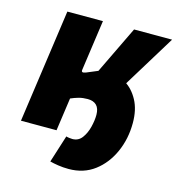

<svg xmlns="http://www.w3.org/2000/svg" viewBox="-100 -597 772 834"><g transform="rotate(15 286.0 -180.5)"><path d="M283 149Q258 149 235.5 145.5Q213 142 198 138L237 15Q243 17 252 18Q261 19 265 19Q292 19 308 -2.5Q324 -24 331.5 -54Q339 -84 339 -109Q339 -138 325 -152Q311 -166 285 -166Q263 -166 245 -161Q227 -156 209 -148L224 -288L229 -283Q226 -267 247 -275L302 -298Q316 -300 328.5 -300.5Q341 -301 351 -301Q387 -301 421.5 -280Q456 -259 478.5 -217.5Q501 -176 501 -116Q501 -45 474 15.5Q447 76 398.5 112.5Q350 149 283 149ZM29 0 101 -510H261L189 0ZM403 -234 294 -288 401 -510H572Z"/></g></svg>

Font: Finlandica
Style: Italic
Weight: 400
Italic angle: -8°
Designer: Niklas Ekholm, Juho Hiilivirta, Jaakko Suomalainen
Foundry: Helsinki Type Studio
Version: Version 1.064